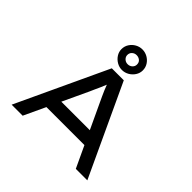

<svg xmlns="http://www.w3.org/2000/svg" viewBox="-229 -1173 1392 1392"><g transform="rotate(45 467.0 -477.0)"><path d="M79 0 406 -700H529L855 0H737L517 -470Q509 -487 500 -506.5Q491 -526 482 -547Q473 -568 465 -589.5Q457 -611 450 -632L480 -633Q472 -610 463.5 -588Q455 -566 445.5 -545Q436 -524 427 -504.5Q418 -485 410 -466L192 0ZM222 -166 264 -270H660L683 -166ZM466 -743Q438 -743 413 -757.5Q388 -772 372.5 -796Q357 -820 357 -848Q357 -878 372.5 -902Q388 -926 413 -940Q438 -954 466 -954Q495 -954 520 -940Q545 -926 560.5 -902Q576 -878 576 -848Q576 -820 560.5 -796Q545 -772 520 -757.5Q495 -743 466 -743ZM466 -802Q487 -802 501.5 -815.5Q516 -829 516 -848Q516 -871 501 -883Q486 -895 466 -895Q446 -895 431.5 -882Q417 -869 417 -848Q417 -829 431.5 -815.5Q446 -802 466 -802Z"/></g></svg>

Font: Lexend Tera
Style: Regular
Weight: 400
Designer: Bonnie Shaver-Troup, Thomas Jockin
Foundry: Lexend
Version: Version 1.007